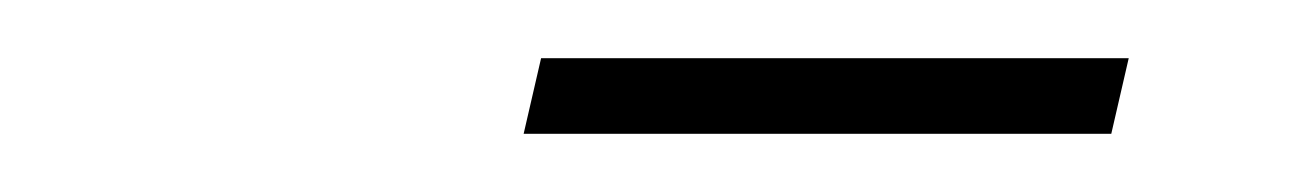

<svg xmlns="http://www.w3.org/2000/svg" viewBox="-20 -670 449 66"><path d="M160 -624 166 -650H368L362 -624Z"/></svg>

Font: Piazzolla SC Thin
Style: Italic
Weight: 100
Italic angle: -11.3°
Designer: Juan Pablo del Peral
Foundry: Huerta Tipografica
Version: Version 1.330